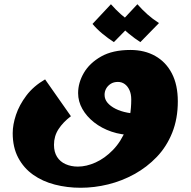

<svg xmlns="http://www.w3.org/2000/svg" viewBox="-20 -638 900 907"><path d="M361 249Q297 249 239 234Q181 219 136.5 187.5Q92 156 66 107Q40 58 40 -9Q40 -49 55.5 -95.5Q71 -142 104.5 -186.5Q138 -231 193 -263L315 -89Q278 -61 256.5 -28Q235 5 235 46Q235 80 249.5 103Q264 126 290 137.5Q316 149 348 149Q388 149 431.5 129.5Q475 110 513.5 70.5Q552 31 576 -28.5Q600 -88 600 -168Q600 -194 591.5 -212.5Q583 -231 569 -241Q555 -251 537 -251Q517 -251 503 -242Q489 -233 481.5 -219.5Q474 -206 474 -190Q474 -169 488 -152.5Q502 -136 526 -124Q550 -112 581 -106Q612 -100 646 -100L609 0Q554 0 507 -16Q460 -32 424.5 -60Q389 -88 369 -123.5Q349 -159 349 -198Q349 -247 376 -293.5Q403 -340 457.5 -371Q512 -402 596 -402Q663 -402 713.5 -373.5Q764 -345 792 -291Q820 -237 820 -159Q820 -77 793.5 -11Q767 55 720.5 103.5Q674 152 615 184.5Q556 217 491 233Q426 249 361 249ZM518 -439Q490 -457 463.5 -479Q437 -501 417 -525L504 -618Q527 -592 551 -570.5Q575 -549 606 -529ZM643 -439Q615 -457 588.5 -479Q562 -501 542 -525L629 -618Q652 -592 676 -570.5Q700 -549 731 -529Z"/></svg>

Font: Marhey Light
Style: Bold
Weight: 700
Version: Version 1.000